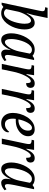

<svg xmlns="http://www.w3.org/2000/svg" viewBox="1169 -1969 810 3188"><g transform="rotate(90 1574.0 -375.0)"><path d="M198 10Q165 10 138 -1Q111 -12 96 -26L56 3H24L156 -615Q161 -639 163.5 -653.5Q166 -668 166 -676Q166 -703 149.5 -711Q133 -719 110 -719H100L110 -760H279L232 -535Q228 -518 221.5 -494.5Q215 -471 208 -448.5Q201 -426 197 -412H201Q233 -474 271 -510Q309 -546 362 -546Q411 -546 440 -503Q469 -460 469 -378Q469 -328 457 -274Q445 -220 421.5 -169.5Q398 -119 365 -78.5Q332 -38 290 -14Q248 10 198 10ZM195 -36Q230 -36 258 -59.5Q286 -83 308 -122Q330 -161 344.5 -207Q359 -253 366.5 -298Q374 -343 374 -379Q374 -436 359 -460.5Q344 -485 324 -485Q297 -485 271.5 -459.5Q246 -434 225.5 -397.5Q205 -361 191 -325.5Q177 -290 173 -269L131 -71Q141 -56 157.5 -46Q174 -36 195 -36Z M642 10Q586 10 559.5 -38Q533 -86 533 -157Q533 -205 545 -258.5Q557 -312 580 -363Q603 -414 636 -455.5Q669 -497 711 -521.5Q753 -546 804 -546Q836 -546 863 -536Q890 -526 907 -510L947 -536H977L909 -214Q907 -203 903 -181Q899 -159 895.5 -136Q892 -113 892 -98Q892 -51 920 -51Q934 -51 948.5 -58.5Q963 -66 978 -77L994 -47Q974 -29 941 -9.5Q908 10 871 10Q840 10 821.5 -11.5Q803 -33 803 -71Q803 -93 805.5 -108.5Q808 -124 812 -143H807Q776 -72 735.5 -31Q695 10 642 10ZM679 -51Q700 -51 723.5 -71.5Q747 -92 769 -126Q791 -160 808 -202.5Q825 -245 834 -288L870 -464Q862 -482 845 -491Q828 -500 808 -500Q774 -500 745.5 -476.5Q717 -453 695.5 -415Q674 -377 659 -331Q644 -285 636 -239.5Q628 -194 628 -158Q628 -101 642.5 -76Q657 -51 679 -51Z M1123 -387Q1128 -409 1130 -424.5Q1132 -440 1132 -451Q1132 -479 1112 -487Q1092 -495 1070 -495H1061L1070 -536H1229L1209 -408H1216Q1234 -444 1254 -475.5Q1274 -507 1301 -526.5Q1328 -546 1366 -546Q1403 -546 1421 -527Q1439 -508 1439 -480Q1439 -446 1420 -425Q1401 -404 1360 -404Q1361 -439 1354.5 -460Q1348 -481 1328 -481Q1305 -481 1282 -455.5Q1259 -430 1237.5 -387.5Q1216 -345 1198 -291.5Q1180 -238 1169 -183L1131 0H1041Z M1538 -387Q1543 -409 1545 -424.5Q1547 -440 1547 -451Q1547 -479 1527 -487Q1507 -495 1485 -495H1476L1485 -536H1644L1624 -408H1631Q1649 -444 1669 -475.5Q1689 -507 1716 -526.5Q1743 -546 1781 -546Q1818 -546 1836 -527Q1854 -508 1854 -480Q1854 -446 1835 -425Q1816 -404 1775 -404Q1776 -439 1769.5 -460Q1763 -481 1743 -481Q1720 -481 1697 -455.5Q1674 -430 1652.5 -387.5Q1631 -345 1613 -291.5Q1595 -238 1584 -183L1546 0H1456Z M2022 10Q1976 10 1938 -12Q1900 -34 1877.5 -77.5Q1855 -121 1855 -187Q1855 -243 1873 -305.5Q1891 -368 1926 -422.5Q1961 -477 2012 -511.5Q2063 -546 2128 -546Q2182 -546 2212 -517Q2242 -488 2242 -437Q2242 -383 2208.5 -336.5Q2175 -290 2117 -261Q2059 -232 1986 -232H1954Q1952 -221 1951 -206.5Q1950 -192 1950 -181Q1950 -120 1973.5 -86Q1997 -52 2042 -52Q2084 -52 2117 -74.5Q2150 -97 2169 -123Q2177 -119 2177 -102Q2177 -80 2160.5 -54Q2144 -28 2109.5 -9Q2075 10 2022 10ZM1972 -276Q2022 -276 2062 -296Q2102 -316 2125.5 -352.5Q2149 -389 2149 -437Q2149 -501 2103 -501Q2078 -501 2056 -481Q2034 -461 2015.5 -427.5Q1997 -394 1983 -354.5Q1969 -315 1962 -276Z M2363 -387Q2368 -409 2370 -424.5Q2372 -440 2372 -451Q2372 -479 2352 -487Q2332 -495 2310 -495H2301L2310 -536H2469L2449 -408H2456Q2474 -444 2494 -475.5Q2514 -507 2541 -526.5Q2568 -546 2606 -546Q2643 -546 2661 -527Q2679 -508 2679 -480Q2679 -446 2660 -425Q2641 -404 2600 -404Q2601 -439 2594.5 -460Q2588 -481 2568 -481Q2545 -481 2522 -455.5Q2499 -430 2477.5 -387.5Q2456 -345 2438 -291.5Q2420 -238 2409 -183L2371 0H2281Z M2787 10Q2731 10 2704.5 -38Q2678 -86 2678 -157Q2678 -205 2690 -258.5Q2702 -312 2725 -363Q2748 -414 2781 -455.5Q2814 -497 2856 -521.5Q2898 -546 2949 -546Q2981 -546 3008 -536Q3035 -526 3052 -510L3092 -536H3122L3054 -214Q3052 -203 3048 -181Q3044 -159 3040.5 -136Q3037 -113 3037 -98Q3037 -51 3065 -51Q3079 -51 3093.5 -58.5Q3108 -66 3123 -77L3139 -47Q3119 -29 3086 -9.5Q3053 10 3016 10Q2985 10 2966.5 -11.5Q2948 -33 2948 -71Q2948 -93 2950.5 -108.5Q2953 -124 2957 -143H2952Q2921 -72 2880.5 -31Q2840 10 2787 10ZM2824 -51Q2845 -51 2868.5 -71.5Q2892 -92 2914 -126Q2936 -160 2953 -202.5Q2970 -245 2979 -288L3015 -464Q3007 -482 2990 -491Q2973 -500 2953 -500Q2919 -500 2890.5 -476.5Q2862 -453 2840.5 -415Q2819 -377 2804 -331Q2789 -285 2781 -239.5Q2773 -194 2773 -158Q2773 -101 2787.5 -76Q2802 -51 2824 -51Z"/></g></svg>

Font: Noto Serif Condensed
Style: Italic
Weight: 400
Width: 3
Italic angle: -12°
Designer: Monotype Design Team
Foundry: Monotype Imaging Inc.
Version: Version 2.014; ttfautohint (v1.8.4.7-5d5b)